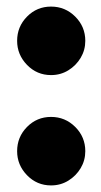

<svg xmlns="http://www.w3.org/2000/svg" viewBox="-20 -550 308 583"><path d="M135 -322Q92 -322 62 -353Q32 -384 32 -426Q32 -469 62 -499.5Q92 -530 135 -530Q178 -530 208.5 -499.5Q239 -469 239 -426Q239 -398 225 -374.5Q211 -351 187.5 -336.5Q164 -322 135 -322ZM135 13Q92 13 62 -18Q32 -49 32 -91Q32 -134 62 -164.5Q92 -195 135 -195Q178 -195 208.5 -164.5Q239 -134 239 -91Q239 -63 225 -39.5Q211 -16 187.5 -1.5Q164 13 135 13Z"/></svg>

Font: MuseoModerno Thin Black
Style: Regular
Weight: 900
Version: Version 1.002